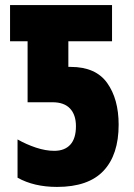

<svg xmlns="http://www.w3.org/2000/svg" viewBox="-20 -734 535 764"><path d="M207 9.8Q115.2 9.8 49.8 -26.9V-179.2Q84 -159.7 122.8 -146.7Q161.6 -133.8 195.8 -133.8Q237.3 -133.8 259.8 -158.4Q282.2 -183.1 282.2 -231.9Q282.2 -276.9 258.8 -302Q235.4 -327.1 189 -327.1H89.8V-569.8H20V-713.9H425.8V-569.8H252V-467.8H261.2Q360.8 -467.8 406.5 -403.8Q452.1 -339.8 452.1 -237.8Q452.1 -118.2 391.8 -54.2Q331.5 9.8 207 9.8Z"/></svg>

Font: Open Sans Condensed ExtraBold
Style: Regular
Weight: 800
Width: 3
Designer: Monotype Design Team
Foundry: Monotype Imaging Inc.
Version: Version 3.000; ttfautohint (v1.8.4)